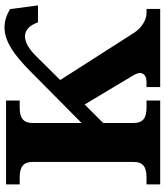

<svg xmlns="http://www.w3.org/2000/svg" viewBox="42 -790 747 872"><g transform="rotate(-90 416.0 -353.5)"><path d="M294 -120V-259L378 -343L512 -119C531 -88 519 -62 479 -62H457V0H812V-62H794C762 -62 726 -84 704 -118L489 -454L598 -564C632 -598 662 -614 687 -614C717 -614 738 -592 751 -555H828L811 -682C782 -699 755 -707 728 -707C663 -707 601 -661 530 -591L294 -357V-580C294 -620 315 -638 363 -638H396V-700H15V-638H48C96 -638 117 -620 117 -580V-120C117 -80 96 -62 48 -62H15V0H396V-62H363C315 -62 294 -80 294 -120Z"/></g></svg>

Font: LT Superior Serif ExtraBold
Style: Regular
Weight: 800
Designer: Daniel Lyons
Foundry: LyonsType
Version: Version 2.120;FEAKit 1.0